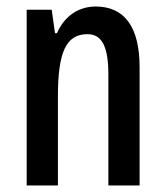

<svg xmlns="http://www.w3.org/2000/svg" viewBox="-20 -570 509 590"><path d="M274 -550C222 -550 178 -521 155 -468H149L139 -540H62V0H158V-274C158 -410 183 -465 249 -465C295 -465 313 -423 313 -341V0H409V-363C409 -488 362 -550 274 -550Z"/></svg>

Font: Noto Sans Arabic UI XCn Md
Style: Regular
Weight: 500
Width: 2
Designer: Monotype Design Team, Nadine Chahine and Nizar Qandah
Foundry: Monotype Imaging Inc.
Version: Version 2.010